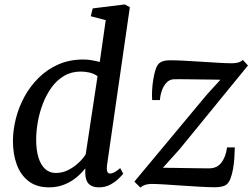

<svg xmlns="http://www.w3.org/2000/svg" viewBox="-20 -837 1141 868"><path d="M463.5 -88Q461.5 -70 465 -61.2Q468.5 -52.5 477 -52.5Q486.5 -52.5 497.2 -58.2Q508 -64 523.5 -77L537 -51.5Q532.5 -45.5 517.5 -30.5Q502.5 -15.5 479.5 -2.8Q456.5 10 426.5 10Q397 10 381.5 -5.5Q366 -21 365.5 -54.5V-76Q350 -55.5 326.2 -35.5Q302.5 -15.5 271 -2.8Q239.5 10 202 10Q145.5 10 109.2 -18Q73 -46 55.8 -93.2Q38.5 -140.5 38.5 -199Q38.5 -248 51.5 -300Q64.5 -352 90.5 -399.8Q116.5 -447.5 155 -485.5Q193.5 -523.5 244 -545.8Q294.5 -568 357 -568Q374.5 -568 394 -564.8Q413.5 -561.5 431 -557L458 -746L390.5 -763.5L399 -799L544 -817L567 -804.5ZM421 -492.5Q405.5 -504 385.5 -508.8Q365.5 -513.5 345 -513.5Q302.5 -513.5 269.8 -494Q237 -474.5 213.2 -441.8Q189.5 -409 174 -368.8Q158.5 -328.5 151 -286Q143.5 -243.5 143.5 -205Q143.5 -159 153.8 -125.2Q164 -91.5 184 -73.2Q204 -55 232.5 -55Q262 -55 288.2 -68.2Q314.5 -81.5 335.2 -101Q356 -120.5 367.5 -139.5ZM976.5 -476.5Q964 -477 940.5 -477.2Q917 -477.5 889.2 -477.8Q861.5 -478 834.8 -478.5Q808 -479 788.8 -479Q769.5 -479 763.5 -478.5Q745.5 -477 732.5 -463Q719.5 -449 712 -428.2Q704.5 -407.5 703 -384.5H668Q666.5 -400.5 667.5 -425.5Q668.5 -450.5 672.8 -477.2Q677 -504 684.2 -525Q691.5 -546 703.5 -554Q709 -558 719.8 -561.2Q730.5 -564.5 749 -564.5Q775.5 -564.5 813.8 -562.5Q852 -560.5 893 -557.8Q934 -555 970.5 -553Q1007 -551 1029 -551Q1042.5 -551 1055 -554Q1067.5 -557 1078 -566L1101 -541L791.5 -162L716.5 -78.5Q737 -78.5 767 -78Q797 -77.5 828.8 -77Q860.5 -76.5 887 -76.2Q913.5 -76 926 -76Q961.5 -76 981.2 -102.2Q1001 -128.5 1006.5 -170.5H1041.5Q1041 -150 1039.5 -124Q1038 -98 1033.5 -72.8Q1029 -47.5 1021.2 -28Q1013.5 -8.5 1001 -0.5Q994.5 3.5 982.2 6.5Q970 9.5 951.5 9.5Q924 9.5 884.2 7.2Q844.5 5 802.2 2Q760 -1 723 -3.2Q686 -5.5 664 -5.5Q651 -5.5 638 -1.8Q625 2 614.5 11L587.5 -16L914.5 -408.5Z"/></svg>

Font: Merriweather Light 18pt
Style: Italic
Weight: 400
Italic angle: -7.8°
Version: Version 2.101